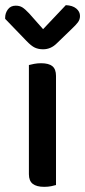

<svg xmlns="http://www.w3.org/2000/svg" viewBox="-39 -716 330 744"><path d="M178 1Q172 3 159.5 5.5Q147 8 132 8Q103 8 88 -3.5Q73 -15 73 -41V-464Q80 -466 93 -468.5Q106 -471 120 -471Q150 -471 164 -459.5Q178 -448 178 -422ZM128 -603 216 -696Q242 -695 256.5 -683Q271 -671 271 -654Q271 -640 262.5 -629Q254 -618 239 -604L181 -548Q158 -525 128 -525Q110 -525 96 -531.5Q82 -538 63 -558L-19 -643V-648Q-19 -665 -8.5 -679.5Q2 -694 22 -694Q37 -694 47.5 -687.5Q58 -681 74 -664Z"/></svg>

Font: Baloo Da 2 Medium
Style: Regular
Weight: 500
Designer: Noopur Datye, Sulekha Rajkumar and Ek Type
Foundry: Ek Type
Version: Version 1.640;hotconv 1.0.111;makeotfexe 2.5.65597; ttfautoh